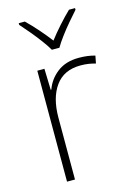

<svg xmlns="http://www.w3.org/2000/svg" viewBox="-117 -876 617 886"><g transform="rotate(-15 191.5 -433.0)"><path d="M290 -589Q312 -589 331 -586.5Q350 -584 367 -579L360 -543Q342 -548 325.5 -550.5Q309 -553 288 -553Q209 -553 168.5 -497Q128 -441 128 -346V-51H90V-581H124L127 -480H130Q146 -526 186.5 -557.5Q227 -589 290 -589ZM180 -657Q168 -678 147.5 -705.5Q127 -733 104.5 -760Q82 -787 64 -807V-815H93Q120 -789 148 -757Q176 -725 198 -696Q220 -725 248.5 -757Q277 -789 304 -815H333V-807Q315 -787 292 -760Q269 -733 248.5 -705.5Q228 -678 216 -657Z"/></g></svg>

Font: Noto Sans Tamil UI ExtraLight
Style: Regular
Weight: 200
Designer: Jelle Bosma - Monotype Design Team
Foundry: Monotype Imaging Inc.
Version: Version 2.004; ttfautohint (v1.8.4.7-5d5b)